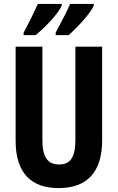

<svg xmlns="http://www.w3.org/2000/svg" viewBox="-20 -953 602 983"><path d="M460 -924V-933H339C328 -906 298 -847 265 -786V-773H332C375 -812 442 -883 460 -924ZM296 -924V-933H174C162 -906 135 -849 101 -786V-773H162C216 -817 276 -881 296 -924ZM503 -235V-714H366V-238C366 -145 339 -111 282 -111C226 -111 197 -146 197 -237V-714H60V-232C60 -69 138 10 280 10C425 10 503 -71 503 -235Z"/></svg>

Font: Noto Sans Georgian ExtraCondensed Bold
Style: Regular
Weight: 700
Width: 2
Designer: Monotype Design Team, Akaki Razmadze
Foundry: Google LLC
Version: Version 2.005